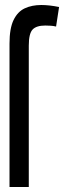

<svg xmlns="http://www.w3.org/2000/svg" viewBox="-20 -747 272 767"><path d="M18 0V-573Q18 -633.5 34.2 -667Q50.5 -700.5 79 -713.8Q107.5 -727 145 -727Q161 -727 178.8 -725Q196.5 -723 216 -719L204 -641Q193.5 -643.5 183 -644.2Q172.5 -645 161 -645Q125 -645 110 -628.8Q95 -612.5 95 -565V0Z"/></svg>

Font: League Gothic
Style: Regular
Weight: 400
Designer: The League of Moveable Type
Version: Version 2.001